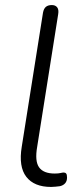

<svg xmlns="http://www.w3.org/2000/svg" viewBox="-20 -731 325 759"><path d="M182 8Q115 8 84 -32Q53 -72 66 -151L150 -681Q153 -697 161.5 -704Q170 -711 185 -711Q199 -711 206 -702Q213 -693 210 -675L127 -151Q117 -94 134.5 -69.5Q152 -45 196 -45Q211 -45 219 -47Q227 -49 232 -49Q238 -49 241.5 -45Q245 -41 245 -29Q245 -15 237.5 -6.5Q230 2 217 5Q210 6 199.5 7Q189 8 182 8Z"/></svg>

Font: Nunito ExtraLight Light
Style: Italic
Weight: 300
Italic angle: -9°
Version: Version 3.602